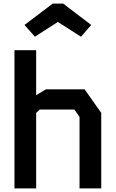

<svg xmlns="http://www.w3.org/2000/svg" viewBox="-20 -1042 640 1062"><path d="M60 -764.5H180V-515.5L234 -548H448L540 -417.5V0H420V-395L391.5 -436H200L180 -417.5V0H60ZM329.5 -1022 484.5 -904 428 -839 300 -920.5 173 -839 115.5 -904 271.5 -1022Z"/></svg>

Font: Kode Mono
Style: Regular
Weight: 400
Monospace: yes
Designer: Isa Ozler
Foundry: Kadena LLC
Version: Version 1.000;gftools[0.9.28]